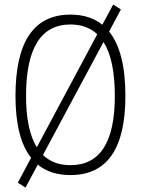

<svg xmlns="http://www.w3.org/2000/svg" viewBox="-20 -768 626 853"><path d="M93.3 65.4 59.1 43.5 118.2 -66.9Q48.8 -154.3 48.8 -341.8Q48.8 -703.1 293 -703.1Q378.9 -703.1 434.6 -658.2L482.9 -748L517.1 -726.1L464.8 -627.9Q537.1 -538.1 537.1 -341.8Q537.1 9.8 293 9.8Q204.1 9.8 147.9 -36.6ZM293 -34.2Q490.2 -34.2 490.2 -341.8Q490.2 -502.4 439.9 -581.5L170.9 -79.6Q217.3 -34.2 293 -34.2ZM143.6 -113.8 412.1 -615.7Q366.2 -659.2 293 -659.2Q95.7 -659.2 95.7 -341.8Q95.7 -190.9 143.6 -113.8Z"/></svg>

Font: Cascadia Code NF ExtraLight
Style: Regular
Weight: 200
Monospace: yes
Designer: Aaron Bell
Foundry: Saja Typeworks
Version: Version 2404.023; ttfautohint (v1.8.4)